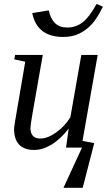

<svg xmlns="http://www.w3.org/2000/svg" viewBox="-20 -731 540 951"><path d="M314 -594.7Q355 -594.7 388.2 -619.6Q421.4 -644.5 458.5 -711.4L489.7 -697.8Q461.9 -641.1 435.3 -611.8Q408.7 -582.5 374 -565.2Q339.4 -547.9 293.5 -547.9Q164.1 -547.9 139.6 -666L221.2 -679.7Q230.5 -638.2 252.4 -616.5Q274.4 -594.7 314 -594.7ZM446.8 -22 389.6 199.2H294.4L386.2 0H307.1L320.3 -94.2Q279.8 -42 235.8 -15.1Q191.9 11.7 148.9 11.7Q99.6 11.7 74.7 -14.9Q49.8 -41.5 49.8 -91.3Q49.8 -98.6 52.5 -117.4Q55.2 -136.2 105 -425.3L50.8 -437L54.7 -459H191.9L142.1 -175.3Q130.9 -113.8 130.9 -94.2Q130.9 -72.3 142.6 -58.6Q154.3 -44.9 179.7 -44.9Q216.3 -44.9 258.8 -75.4Q301.3 -106 328.6 -150.4L382.8 -459H463.9L388.7 -33.2Z"/></svg>

Font: Tinos
Style: Italic
Weight: 400
Italic angle: -16.333°
Designer: Steve Matteson
Foundry: Monotype Imaging Inc.
Version: Version 1.32